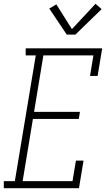

<svg xmlns="http://www.w3.org/2000/svg" viewBox="-46 -989 566 1009"><path d="M-26 0V-37H32L142 -698H89V-735H491L467 -590H427L445 -698H182L133 -401H374L368 -364H127L73 -37H335L353 -145H393L369 0ZM305 -807 213 -944 250 -966 332 -836 456 -969 488 -941 350 -807Z"/></svg>

Font: Iosevka Slab XLtObl
Style: Regular
Weight: 200
Italic angle: -9°
Monospace: yes
Designer: Belleve Invis
Foundry: Belleve Invis
Version: Version 11.1.1; ttfautohint (v1.8.3)